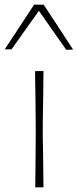

<svg xmlns="http://www.w3.org/2000/svg" viewBox="-47 -797 331 817"><path d="M103 0Q104 -56.5 104.2 -108.5Q104.5 -160.5 105 -221V-271Q104.5 -332 103.8 -385Q103 -438 102 -494L138 -495.5Q137.5 -439 136.8 -385.5Q136 -332 135 -271V-221Q136 -160.5 136.8 -108.5Q137.5 -56.5 138 0ZM-27 -587Q4.5 -635 36 -682.5Q67.5 -730 98 -777H139Q170 -730.5 201.2 -682.2Q232.5 -634 264 -586L235 -585Q204.5 -628.5 175.8 -669.2Q147 -710 118.5 -751Q90 -710.5 60.8 -669.8Q31.5 -629 2 -587Z"/></svg>

Font: Commissioner Loud Thin
Style: Regular
Weight: 100
Designer: Kostas Bartsokas
Foundry: Kostas Bartsokas
Version: Version 1.000; ttfautohint (v1.8.3)